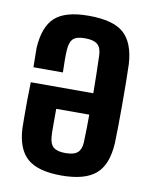

<svg xmlns="http://www.w3.org/2000/svg" viewBox="-73 -666 589 732"><g transform="rotate(10 221.0 -300.0)"><path d="M152 -379H38Q38 -390 37.5 -414Q37 -438 37 -454Q42 -537 82 -573Q122 -609 212 -609Q307 -609 348 -572.5Q389 -536 394 -454Q395 -425 395.5 -384Q396 -343 396 -299Q396 -255 395.5 -215Q395 -175 394 -147Q389 -63 346.5 -27Q304 9 214 9Q123 9 82 -27Q41 -63 37 -143Q37 -154 36.5 -184Q36 -214 36.5 -251Q37 -288 38 -321H280Q280 -356 279 -392Q278 -428 277 -467Q276 -497 261 -509.5Q246 -522 213 -522Q180 -522 167 -509.5Q154 -497 152 -466Q151 -451 151 -429Q151 -407 152 -379ZM214 -78Q248 -78 262 -91Q276 -104 277 -131Q278 -158 278.5 -184.5Q279 -211 279 -238H151Q151 -204 151 -172.5Q151 -141 152 -131Q154 -102 168.5 -90Q183 -78 214 -78Z"/></g></svg>

Font: Big Shoulders Text
Style: Bold
Weight: 700
Designer: Patric King
Foundry: XO Type Co
Version: Version 1.000; ttfautohint (v1.8.2)